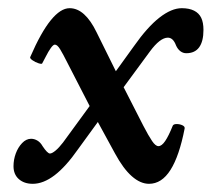

<svg xmlns="http://www.w3.org/2000/svg" viewBox="-20 -436 517 469"><path d="M60 13Q39 13 26 1.5Q13 -10 13 -30Q13 -46 18.5 -61Q24 -76 34 -86.5Q44 -97 56 -97Q64 -97 71.5 -92.5Q79 -88 84 -79Q96 -61 102 -61Q107 -61 115.5 -68Q124 -75 134 -88L199 -177L145 -282Q134 -304 127 -315.5Q120 -327 114 -327Q110 -327 104 -318.5Q98 -310 92.5 -299Q87 -288 83 -281Q82 -279 74 -281.5Q66 -284 59 -289Q52 -294 54 -297Q80 -357 104 -386.5Q128 -416 150 -416Q169 -416 185.5 -401Q202 -386 216 -357L263 -262L307 -323Q340 -370 369.5 -393Q399 -416 424 -416Q442 -416 454 -410Q466 -404 471.5 -392.5Q477 -381 477 -363Q477 -335 466.5 -320.5Q456 -306 435 -306Q427 -306 420.5 -311Q414 -316 410 -325Q403 -344 390 -344Q371 -344 346 -310L282 -223L330 -129Q343 -104 351.5 -91.5Q360 -79 367 -79Q375 -79 383.5 -91.5Q392 -104 402 -129Q404 -133 411.5 -133Q419 -133 425.5 -130Q432 -127 431 -122Q418 -55 396.5 -21Q375 13 344 13Q323 13 302 -5.5Q281 -24 261 -61L219 -138L171 -72Q141 -29 113.5 -8Q86 13 60 13Z"/></svg>

Font: Junicode VF
Style: Italic
Weight: 400
Italic angle: -11°
Designer: Peter S. Baker
Version: Version 2.209